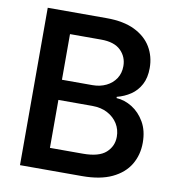

<svg xmlns="http://www.w3.org/2000/svg" viewBox="-82 -801 803 874"><g transform="rotate(10 320.0 -364.0)"><path d="M68.4 0V-727.5H341.3Q418.9 -727.5 470.5 -702.4Q522 -677.2 547.6 -634.3Q573.2 -591.3 573.2 -537.6Q573.2 -492.7 556.4 -461.2Q539.6 -429.7 511.2 -410.6Q482.9 -391.6 448.2 -382.8V-377Q485.8 -375 520.8 -353.3Q555.7 -331.5 578.4 -292.2Q601.1 -252.9 601.1 -197.3Q601.1 -141.1 574.5 -96.4Q547.9 -51.8 493.4 -25.9Q439 0 355 0ZM189 -101.1H341.3Q415 -101.1 447.5 -130.4Q480 -159.7 480 -203.6Q480 -236.8 463.4 -263.7Q446.8 -290.5 416.7 -306.6Q386.7 -322.8 345.2 -322.8H189ZM189 -416H330.6Q365.2 -416 393.3 -429.7Q421.4 -443.4 437.5 -468Q453.6 -492.7 453.6 -525.4Q453.6 -568.4 423.8 -597.7Q394 -627 333 -627H189Z"/></g></svg>

Font: Inter Cardless Tabular Medium
Style: Regular
Weight: 500
Designer: Rasmus Andersson
Foundry: rsms
Version: Version 4.000;git-4fc901f